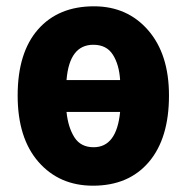

<svg xmlns="http://www.w3.org/2000/svg" viewBox="-20 -579 598 609"><path d="M516 -276Q516 -407 450 -483Q384 -559 278 -559Q165 -559 100.5 -485.5Q36 -412 36 -276Q36 -141 102 -65.5Q168 10 275 10Q388 10 452 -65Q516 -140 516 -276ZM276 -437Q318 -437 338 -405.5Q358 -374 361 -325H191Q200 -437 276 -437ZM277 -112Q236 -112 216 -143.5Q196 -175 191 -224H361Q350 -112 277 -112Z"/></svg>

Font: Noto Sans Display SemiCondensed Extra
Style: Regular
Weight: 800
Width: 4
Designer: Monotype Design Team
Foundry: Monotype Imaging Inc.
Version: Version 1.900